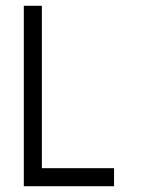

<svg xmlns="http://www.w3.org/2000/svg" viewBox="-20 -520 540 665"><path d="M125 62.5H375V125H62.5V-500H125Z"/></svg>

Font: 寒蝉点阵体 16px
Style: Regular
Weight: 400
Designer: Designed by Warren2060
Foundry: ChillType
Version: Version 1.000